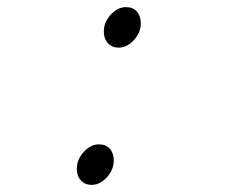

<svg xmlns="http://www.w3.org/2000/svg" viewBox="-20 -508 640 540"><path d="M314 -374Q295 -374 283.5 -386.5Q272 -399 272 -420Q272 -437 281 -452.5Q290 -468 304 -478Q318 -488 334 -488Q354 -488 365 -475.5Q376 -463 376 -442Q376 -425 367 -409.5Q358 -394 344 -384Q330 -374 314 -374ZM238 12Q219 12 207.5 -0.5Q196 -13 196 -34Q196 -51 205 -66.5Q214 -82 228 -92Q242 -102 258 -102Q278 -102 289 -89.5Q300 -77 300 -56Q300 -39 291 -23.5Q282 -8 268 2Q254 12 238 12Z"/></svg>

Font: SourceCodeVF
Style: Italic
Weight: 200
Italic angle: -11°
Monospace: yes
Designer: Paul D. Hunt, Teo Tuominen
Foundry: Adobe
Version: Version 1.026;hotconv 1.1.0;makeotfexe 2.6.0